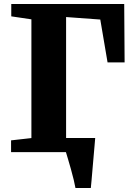

<svg xmlns="http://www.w3.org/2000/svg" viewBox="-20 -763 666 963"><path d="M232.5 -70.5H423.5V-48H232.5ZM358.5 180Q356 165 349.8 139Q343.5 113 335.5 84.5Q327.5 56 320.5 32.8Q313.5 9.5 310.5 -0.5L278 -71H457.5Q456.5 -57.5 454.2 -31.8Q452 -6 449.2 25.5Q446.5 57 443.8 87.8Q441 118.5 439 143.5Q437 168.5 435.5 180ZM35.5 0V-59L137.5 -70.5V-666L36.5 -681V-743H603L605 -450H519.5L483 -665L311.5 -677.5V-70.5L445.5 -59V0Z"/></svg>

Font: Merriweather 36pt Black
Style: Regular
Weight: 900
Version: Version 2.100